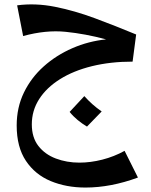

<svg xmlns="http://www.w3.org/2000/svg" viewBox="-20 -422 678 863"><path d="M364 421Q278 421 208 392Q138 363 96.5 301Q55 239 55 142Q55 61 87.5 -6Q120 -73 176.5 -123.5Q233 -174 305.5 -205.5Q378 -237 457 -245Q364 -270 275 -279Q186 -288 84 -260L57 -398Q139 -409 227 -391.5Q315 -374 406.5 -340Q498 -306 592 -267L576 -145Q476 -145 393 -124.5Q310 -104 249.5 -66Q189 -28 156 23.5Q123 75 123 137Q123 196 152.5 234Q182 272 231 290.5Q280 309 337 309Q387 309 440 295.5Q493 282 540 256L600 376Q478 421 364 421ZM371 147Q349 134 328.5 117Q308 100 293 81L359 10Q377 30 395.5 46.5Q414 63 437 79Z"/></svg>

Font: Marhey
Style: Regular
Weight: 400
Designer: Nur Syamsi & Bustanul Arifin
Foundry: Namelatype
Version: Version 1.000; ttfautohint (v1.8.4.7-5d5b)